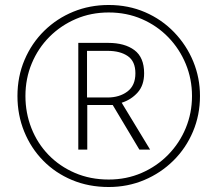

<svg xmlns="http://www.w3.org/2000/svg" viewBox="-20 -793 872 770"><path d="M416 -43Q336 -43 269 -71Q202 -99 153 -149Q104 -199 77 -265.5Q50 -332 50 -408Q50 -486 78.5 -553Q107 -620 157.5 -669.5Q208 -719 274 -746Q340 -773 416 -773Q495 -773 562 -744Q629 -715 678.5 -663.5Q728 -612 755 -546.5Q782 -481 782 -408Q782 -332 754 -265.5Q726 -199 675.5 -149Q625 -99 558.5 -71Q492 -43 416 -43ZM416 -73Q487 -73 548 -99.5Q609 -126 654.5 -172.5Q700 -219 725 -279.5Q750 -340 750 -408Q750 -476 725 -536.5Q700 -597 655 -643.5Q610 -690 549 -716.5Q488 -743 416 -743Q345 -743 284.5 -717Q224 -691 178.5 -645.5Q133 -600 107.5 -539Q82 -478 82 -408Q82 -340 106 -279Q130 -218 174.5 -172Q219 -126 280.5 -99.5Q342 -73 416 -73ZM294 -193V-621H414Q480 -621 519 -592Q558 -563 558 -499Q558 -451 532 -422Q506 -393 468 -381L582 -193H539L432 -372H330V-193ZM411 -402Q459 -402 491 -426Q523 -450 523 -499Q523 -547 492.5 -568Q462 -589 412 -589H329V-402Z"/></svg>

Font: Noto Sans Tamil UI ExtraLight
Style: Regular
Weight: 200
Designer: Jelle Bosma - Monotype Design Team
Foundry: Monotype Imaging Inc.
Version: Version 2.004; ttfautohint (v1.8.4.7-5d5b)